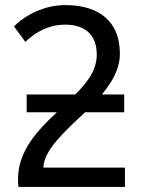

<svg xmlns="http://www.w3.org/2000/svg" viewBox="-20 -732 571 756"><path d="M452 -521C452 -641 378 -712 236 -712C137 -712 60 -655 35 -628L80 -567C99 -586 155 -635 236 -635C308 -635 361 -601 361 -517C361 -455 322 -405 276 -360H85V-290H204C128 -219 51 -138 51 -27C51 -12 51 -6 53 4H472V-72H151C152 -140 233 -213 315 -290H469V-360H381C421 -408 452 -460 452 -521Z"/></svg>

Font: Repo
Style: Regular
Weight: 400
Designer: Stefan Peev
Foundry: Context Ltd
Version: Version 0.000